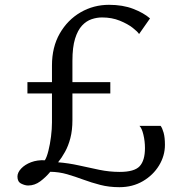

<svg xmlns="http://www.w3.org/2000/svg" viewBox="-20 -771 766 798"><path d="M476.5 7Q433.5 7 396.8 -2.5Q360 -12 326.2 -24.5Q292.5 -37 259 -46.8Q225.5 -56.5 189 -57Q170.5 -34.5 147.2 -17.2Q124 0 97 0Q84 0 68.2 -7.8Q52.5 -15.5 52.5 -37Q52.5 -54 68 -70.5Q83.5 -87 109.2 -96.8Q135 -106.5 166.5 -105Q174.5 -117.5 181.2 -144.5Q188 -171.5 192 -203.2Q196 -235 196 -262V-382.5H94V-429.5H196V-499Q196 -575.5 228.5 -632Q261 -688.5 315 -719.8Q369 -751 433 -751Q490.5 -751 533.8 -734.2Q577 -717.5 603.5 -694.5L558 -629.5Q552.5 -639 531.8 -655.2Q511 -671.5 478 -685Q445 -698.5 404 -698.5Q382.5 -698.5 360.8 -691.2Q339 -684 321 -664.8Q303 -645.5 292 -610.2Q281 -575 281 -518V-429.5H438.5V-382.5H281V-272Q281 -229.5 272.5 -197Q264 -164.5 250.2 -139.8Q236.5 -115 221.5 -96.5Q265 -93 307.8 -83.5Q350.5 -74 392.8 -65.2Q435 -56.5 477.5 -56.5Q538.5 -56.5 560.5 -80.2Q582.5 -104 582.5 -155.5Q582.5 -184 576 -211.2Q569.5 -238.5 559.5 -248H647.5Q654.5 -239 660 -219.5Q665.5 -200 665.5 -169Q665.5 -123.5 641 -83.2Q616.5 -43 573.8 -18Q531 7 476.5 7Z"/></svg>

Font: Merriweather 24pt Light
Style: Regular
Weight: 300
Designer: Eben Sorkin
Foundry: Eben Sorkin
Version: Version 2.100